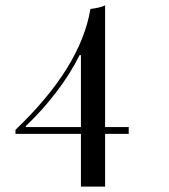

<svg xmlns="http://www.w3.org/2000/svg" viewBox="-20 -493 621 707"><path d="M37 0V-15Q277 -244 313 -460Q347 -464 367 -473V-25H454V0H367V194H278V0ZM75 -25H278V-290H273Q239 -221 185.5 -151.5Q132 -82 75 -29Z"/></svg>

Font: Elsie Swash Caps
Style: Regular
Weight: 400
Designer: Alejandro Inler
Foundry: Alejandro Inler
Version: 1.003